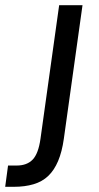

<svg xmlns="http://www.w3.org/2000/svg" viewBox="-107 -520 383 740"><path d="M-76 118H-43Q-3 118 19 95Q41 72 49 15L121 -500H211L139 15Q132 65 117 100.5Q102 136 79 158Q56 180 22.5 190Q-11 200 -54 200H-87Z"/></svg>

Font: Retni Sans Medium
Style: Italic
Weight: 500
Italic angle: -8°
Designer: Vitaly Kuzmin
Foundry: ParaType Ltd.
Version: Version 1.00;June 10, 2019;FontCreator 11.5.0.2425 64-bit; t